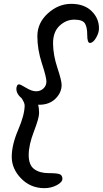

<svg xmlns="http://www.w3.org/2000/svg" viewBox="-20 -882 534 997"><path d="M183 -338H178Q183 -320 183 -294.5Q183 -269 156 -199Q129 -129 129 -77Q129 -25 157.5 -4Q186 17 232 17Q278 17 291 23Q304 29 304 46.5Q304 64 275 79.5Q246 95 210 95Q139 95 90 45Q41 -5 41 -67.5Q41 -130 74.5 -208Q108 -286 108 -335Q108 -347 93 -371Q65 -394 65 -421Q65 -429 68.5 -436.5Q72 -444 79 -444Q86 -444 115.5 -426Q145 -408 167.5 -408Q190 -408 205.5 -422.5Q221 -437 221 -459Q221 -481 197.5 -553Q174 -625 174 -694Q174 -763 228.5 -812.5Q283 -862 350 -862Q417 -862 455.5 -824.5Q494 -787 494 -735Q494 -711 478.5 -685Q463 -659 447 -659Q433 -659 433 -700.5Q433 -742 420.5 -761Q408 -780 365.5 -780Q323 -780 289 -748Q255 -716 255.5 -656Q256 -596 278 -530Q300 -464 300 -441Q300 -401 268 -369.5Q236 -338 183 -338Z"/></svg>

Font: Kalam
Style: Regular
Weight: 400
Designer: Lipi Raval (Devanagari and Latin), Jonny Pinhorn (Latin)
Foundry: Indian Type Foundry
Version: Version 2.001;PS 1.0;hotconv 1.0.79;makeotf.lib2.5.61930; tt